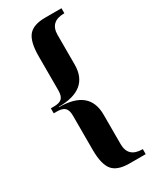

<svg xmlns="http://www.w3.org/2000/svg" viewBox="-209 -822 754 930"><g transform="rotate(-30 168.5 -357.0)"><path d="M42 -371Q74 -371 87 -384Q100 -397 100 -428V-618Q100 -699 127 -732Q154 -765 221 -765H312V-737H311Q231 -737 231 -662V-497Q231 -358 62 -358V-356Q231 -356 231 -217V-52Q231 23 311 23H312V51H221Q154 51 127 18Q100 -15 100 -96V-287Q100 -317 87 -330Q74 -343 42 -343H25V-371Z"/></g></svg>

Font: Moniqa Black Heading
Style: Regular
Weight: 900
Designer: Rajesh Rajput
Foundry: Rajesh Rajput
Version: Version 1.000